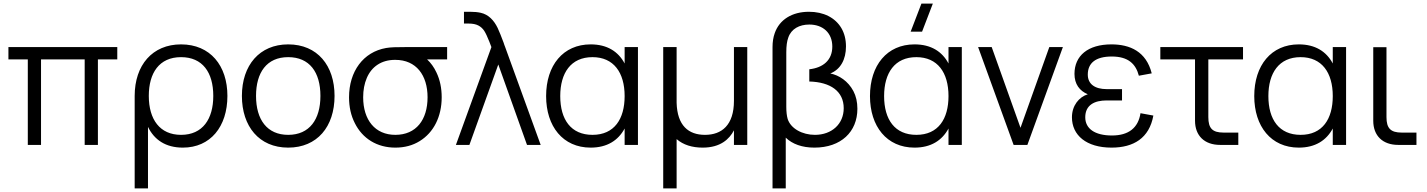

<svg xmlns="http://www.w3.org/2000/svg" viewBox="-20 -800 7876 1060"><path d="M206.5 0V-472H447.5V0H520.5V-472H627.5V-540H26.5V-472H133.5V0Z M797 240V-99.5C831.5 -28.5 894 15 989.5 15C1141.5 15 1235.5 -100.5 1235.5 -270.5C1235.5 -437.5 1141 -555 979.5 -555C821.5 -555 723.5 -440.5 723.5 -270.5V240ZM979.5 -55.5C862.5 -55.5 801.5 -140.5 801.5 -270.5C801.5 -396.5 858.5 -484.5 979.5 -484.5C1098 -484.5 1157.5 -400.5 1157.5 -270.5C1157.5 -143 1099 -55.5 979.5 -55.5Z M1571 15C1731 15 1827 -100.5 1827 -270.5C1827 -438 1732.5 -555 1571 -555C1413 -555 1315.5 -440 1315.5 -270.5C1315.5 -102.5 1410.5 15 1571 15ZM1571 -55.5C1455 -55.5 1393.5 -139 1393.5 -270.5C1393.5 -399 1452 -484.5 1571 -484.5C1688.5 -484.5 1749 -402 1749 -270.5C1749 -141 1689 -55.5 1571 -55.5Z M2162.5 15C2213.5 15 2258.5 3 2297 -21C2374.5 -68.5 2418.5 -156.5 2418.5 -263C2418.5 -313.5 2409 -359.5 2389.5 -400C2376 -429 2358.5 -453 2338 -472H2448.5V-540H2216C2170.5 -540 2137 -539.5 2111.5 -535C1985.5 -513 1907 -406 1907 -263C1907 -209.5 1917.5 -162 1939 -120C1981 -35.5 2061 15 2162.5 15ZM2162.5 -55.5C2051 -55.5 1985 -137.5 1985 -263C1985 -302.5 1991.5 -338 2005 -369.5C2031.5 -432 2086 -469.5 2160.5 -469.5H2162.5C2278 -469.5 2340.5 -384.5 2340.5 -263C2340.5 -139 2278 -55.5 2162.5 -55.5Z M2497 0H2571.5L2731 -444L2889.5 0H2965L2769 -540C2765.5 -548 2763 -556.5 2760.5 -564C2748 -597.5 2737 -625 2727.5 -645.5C2707.5 -687 2677.5 -720 2633.5 -729.5C2618 -733 2598.5 -735 2574.5 -735H2541.5V-670H2566.5C2589 -670 2607 -666.5 2620.5 -659.5C2634 -652.5 2645 -642.5 2653.5 -629.5C2662 -616 2671 -596.5 2681.5 -570C2685 -560.5 2689 -550.5 2693 -540Z M3428.5 -540V-449.5C3393.5 -515.5 3332 -555 3241 -555C3089 -555 2995 -439.5 2995 -269.5C2995 -102.5 3087.5 15 3241 15C3331.5 15 3393 -24.5 3428.5 -90.5V0H3502V-540ZM3251 -484.5C3368 -484.5 3428.5 -399.5 3428.5 -269.5C3428.5 -143.5 3372 -55.5 3251 -55.5C3132.5 -55.5 3073 -139.5 3073 -269.5C3073 -397 3131.5 -484.5 3251 -484.5Z M4032 -540V-243.5C4032 -109 3964.5 -55.5 3872 -55.5C3781 -55.5 3719 -106.5 3715.5 -232.5V-540H3641.5V240H3715.5V-32C3752.5 0 3801.5 15 3859.5 15C3958 15 4007 -32.5 4032 -80.5V0H4105.5V-540Z M4245 240H4318V-40C4354.5 -4.5 4408.5 15 4476 15C4623.5 15 4713.5 -72.5 4713.5 -199.5C4713.5 -237 4706 -269.5 4691.5 -297C4662 -352.5 4612.5 -384.5 4564 -394.5C4620.5 -416.5 4650.5 -472 4650.5 -543.5C4650.5 -582 4642 -616 4625 -645C4590.5 -703 4526.5 -735 4446 -735C4353.5 -735 4283 -692 4257 -616.5C4249 -594 4245 -568.5 4245 -540ZM4479 -55.5C4409.5 -55.5 4345.5 -90 4328.5 -143.5C4323.5 -161 4321 -183.5 4321 -211V-511.5C4321 -545.5 4324.5 -572.5 4332 -592.5C4348.5 -641 4393.5 -664.5 4448 -664.5C4523 -664.5 4575 -618.5 4575 -543C4575 -467.5 4524 -426 4448 -417.5V-350C4565 -347 4638 -296 4638 -202.5C4638 -115.5 4572 -55.5 4479 -55.5Z M5130 -780H5067L5007.5 -625H5070.5ZM5216.5 -540V-449.5C5181.5 -515.5 5120 -555 5029 -555C4877 -555 4783 -439.5 4783 -269.5C4783 -102.5 4875.5 15 5029 15C5119.5 15 5181 -24.5 5216.5 -90.5V0H5290V-540ZM5039 -484.5C5156 -484.5 5216.5 -399.5 5216.5 -269.5C5216.5 -143.5 5160 -55.5 5039 -55.5C4920.5 -55.5 4861 -139.5 4861 -269.5C4861 -397 4919.5 -484.5 5039 -484.5Z M5652 0 5848 -540H5773L5614 -94.5L5455 -540H5380L5576 0Z M6116.5 15C6238.5 15 6325 -37.5 6347.5 -162L6276.5 -175C6264 -94.5 6211.5 -52 6119 -52C6023 -52 5971.5 -90.5 5971.5 -152.5C5971.5 -220.5 6023 -245.5 6089.5 -245.5H6174.5V-308H6089.5C6025.5 -308 5985.5 -335.5 5985.5 -388C5985.5 -451 6027.5 -488 6118 -488C6209.5 -488 6250.5 -446.5 6267.5 -382L6338.5 -395C6308 -516 6218 -555 6116 -555C5986.5 -555 5912 -492.5 5912 -392C5912 -335.5 5940 -298.5 5985.5 -279.5C5937 -264.5 5898 -217 5898 -152.5C5898 -53.5 5977.5 15 6116.5 15Z M6386 -472H6577.5V-133.5C6577.5 -50.5 6630 0 6716 0H6816.5V-68H6735.5C6673.5 -68 6651 -91.5 6651 -153.5V-472H6842.5V-540H6386Z M7338 -540V-449.5C7303 -515.5 7241.5 -555 7150.5 -555C6998.5 -555 6904.5 -439.5 6904.5 -269.5C6904.5 -102.5 6997 15 7150.5 15C7241 15 7302.5 -24.5 7338 -90.5V0H7411.5V-540ZM7160.5 -484.5C7277.5 -484.5 7338 -399.5 7338 -269.5C7338 -143.5 7281.5 -55.5 7160.5 -55.5C7042 -55.5 6982.5 -139.5 6982.5 -269.5C6982.5 -397 7041 -484.5 7160.5 -484.5Z M7800 -68H7719C7657.5 -68 7634.5 -91.5 7634.5 -153.5V-539.5H7561.5V-133.5C7561.5 -50.5 7613.5 0 7699.5 0H7800Z"/></svg>

Font: Vela Sans
Style: Regular
Weight: 400
Designer: Principal design: Mikhail Sharanda - project Manrope.
Design modification: Ravid Balaliev
Foundry: Mikhail Sharanda
Version: Version 1.001